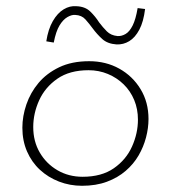

<svg xmlns="http://www.w3.org/2000/svg" viewBox="-20 -591 551 618"><path d="M244 7Q205 7 170 -6.5Q135 -20 108.5 -44.5Q82 -69 67 -103.5Q52 -138 52 -180Q52 -217 65 -255Q78 -293 104 -324Q130 -355 170.5 -374.5Q211 -394 267 -394Q321 -394 364 -370Q407 -346 432.5 -304Q458 -262 458 -208Q458 -179 450 -148.5Q442 -118 426 -90.5Q410 -63 384.5 -41Q359 -19 324 -6Q289 7 244 7ZM246 -22Q307 -22 346.5 -49.5Q386 -77 405 -119.5Q424 -162 424 -206Q424 -240 412 -269Q400 -298 378 -319.5Q356 -341 327 -353Q298 -365 265 -365Q204 -365 164.5 -337.5Q125 -310 106 -268Q87 -226 87 -182Q87 -136 108 -100Q129 -64 165 -43Q201 -22 246 -22ZM355 -448Q326 -450 309 -465.5Q292 -481 278 -500Q267 -515 255 -528.5Q243 -542 222 -543Q211 -544 197 -536Q183 -528 171.5 -509Q160 -490 153 -454L129 -458Q135 -497 150 -523Q165 -549 185 -561Q205 -573 226 -571Q254 -570 270.5 -554Q287 -538 299 -519Q311 -503 324 -490Q337 -477 358 -475Q371 -474 384 -481.5Q397 -489 407 -509Q417 -529 423 -565L447 -562Q442 -521 428.5 -495.5Q415 -470 396 -458.5Q377 -447 355 -448Z"/></svg>

Font: Josefin Sans ExtraLight
Style: Italic
Weight: 250
Italic angle: -7°
Designer: Santiago Orozco
Foundry: Typemade
Version: Version 2.000